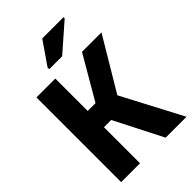

<svg xmlns="http://www.w3.org/2000/svg" viewBox="-272 -1041 1144 1144"><g transform="rotate(-45 300.0 -469.0)"><path d="M43 0V-714H202V-441H268L427 -714H591L393 -382L594 0H418L263 -304H202V0ZM216 -779V-793L316 -938H495V-928L325 -779Z"/></g></svg>

Font: Noto Sans Mono ExtraBold
Style: Regular
Weight: 800
Designer: Monotype Design Team
Foundry: Monotype Imaging Inc.
Version: Version 2.014